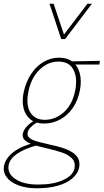

<svg xmlns="http://www.w3.org/2000/svg" viewBox="-73 -723 557 1032"><path d="M125 289Q68 289 25.5 273Q-17 257 -37.5 229Q-58 201 -51 166Q-42 126 0.5 93.5Q43 61 120 42L126 58Q60 76 21 102Q-18 128 -26 162Q-36 208 8.5 238.5Q53 269 131 269Q214 269 266 245Q318 221 327 184Q334 149 314 128.5Q294 108 259.5 96.5Q225 85 186 76Q159 70 133 63Q107 56 86.5 47Q66 38 56 25.5Q46 13 50 -6Q54 -23 65.5 -37Q77 -51 91 -61.5Q105 -72 116 -79L138 -71Q127 -66 113.5 -57Q100 -48 89.5 -36.5Q79 -25 76 -12Q71 8 87.5 20Q104 32 134 39.5Q164 47 198 55Q232 62 262 71.5Q292 81 314 94.5Q336 108 347 128.5Q358 149 352 180Q344 212 314.5 237Q285 262 236.5 275.5Q188 289 125 289ZM164 -59Q119 -59 91 -81Q63 -103 53.5 -142Q44 -181 55 -231Q68 -287 96 -328Q124 -369 162.5 -391Q201 -413 245 -413Q289 -413 317 -391Q345 -369 355.5 -330Q366 -291 357 -240Q347 -185 319.5 -144.5Q292 -104 251.5 -81.5Q211 -59 164 -59ZM168 -79Q226 -79 272 -121.5Q318 -164 332 -241Q344 -307 321 -349.5Q298 -392 242 -392Q184 -392 139.5 -348.5Q95 -305 80 -232Q65 -160 89.5 -119.5Q114 -79 168 -79ZM461 -376H314L298 -393L464 -396ZM256 -513 263 -527 397 -703H421L277 -513ZM256 -513 193 -703H215L274 -528L277 -513Z"/></svg>

Font: Ysabeau Office Thin
Style: Italic
Weight: 250
Italic angle: -12°
Designer: Christian Thalmann (Catharsis Fonts)
Version: Version 2.001;gftools[0.9.30]; featfreeze: tnum,lnum,ss02